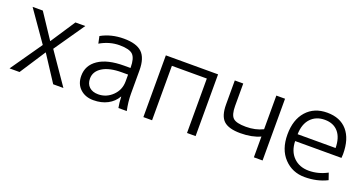

<svg xmlns="http://www.w3.org/2000/svg" viewBox="-33 -1019 2872 1518"><g transform="rotate(20 1402.5 -260.0)"><path d="M49.8 0 233.4 -263.7 54.7 -519.5H140.6L277.3 -313.5H279.3L415 -519.5H498L321.3 -263.7L502.9 0H417L276.4 -215.8H274.4L133.8 0Z M602.5 -139.6Q602.5 -227.5 678.2 -278.8Q753.9 -330.1 894.5 -330.1H947.3V-335Q947.3 -411.1 918.5 -440.4Q889.6 -469.7 805.7 -469.7Q721.7 -469.7 642.6 -423.8L629.9 -483.4Q713.9 -530.3 819.8 -530.3Q925.8 -530.3 973.1 -485.4Q1020.5 -440.4 1020.5 -336.9V-139.6Q1020.5 -73.2 1036.1 0H965.8Q958 -39.1 956.1 -91.8H954.1Q926.8 -43.9 876 -17.1Q825.2 9.8 757.3 9.8Q689.5 9.8 646 -30.3Q602.5 -70.3 602.5 -139.6ZM674.8 -142.6Q674.8 -97.7 702.1 -72.3Q729.5 -46.9 777.3 -46.9Q845.7 -46.9 896.5 -96.2Q947.3 -145.5 947.3 -217.8V-274.4H894.5Q790 -274.4 732.4 -238.3Q674.8 -202.1 674.8 -142.6Z M1175.8 0V-519.5H1615.2V0H1543V-458H1249V0Z M1755.9 -317.4V-519.5H1827.1V-331.1Q1827.1 -256.8 1854.5 -231Q1881.8 -205.1 1962.4 -205.1Q2043 -205.1 2105.5 -236.3V-519.5H2178.7V0H2105.5V-174.8Q2036.1 -142.6 1938.5 -142.6Q1840.8 -142.6 1798.3 -181.6Q1755.9 -220.7 1755.9 -317.4Z M2759.8 -264.6Q2759.8 -252 2757.8 -232.4H2368.2Q2370.1 -147.5 2419.4 -98.1Q2468.8 -48.8 2548.3 -48.8Q2627.9 -48.8 2703.1 -88.9L2722.7 -32.2Q2639.6 9.8 2535.2 9.8Q2430.7 9.8 2361.8 -63Q2293 -135.7 2293 -260.7Q2293 -385.7 2357.4 -458Q2421.9 -530.3 2531.2 -530.3Q2640.6 -530.3 2700.2 -461.4Q2759.8 -392.6 2759.8 -264.6ZM2368.2 -290H2687.5Q2686.5 -377 2646 -423.8Q2605.5 -470.7 2532.2 -470.7Q2459 -470.7 2414.6 -423.3Q2370.1 -376 2368.2 -290Z"/></g></svg>

Font: GenEi M Gothic v2 Regular
Style: Regular
Weight: 400
Version: Version 2.0